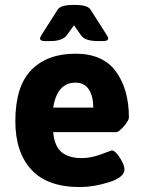

<svg xmlns="http://www.w3.org/2000/svg" viewBox="-20 -748 579 776"><path d="M195 -313H357Q357 -359 339 -386.5Q321 -414 285 -414Q211 -414 195 -313ZM501 -273Q501 -261 480.5 -237.5Q460 -214 450 -214H195Q200 -157 229 -133Q258 -109 310 -109Q348 -109 389 -124.5Q430 -140 431 -140Q446 -140 464.5 -110.5Q483 -81 483 -64Q483 -31 420.5 -11.5Q358 8 303 8Q171 8 106.5 -62.5Q42 -133 42 -258Q42 -399 106.5 -465Q171 -531 285 -531Q396 -531 448.5 -459Q501 -387 501 -273ZM417 -592Q417 -582 397 -582H375Q323 -582 307 -606L279 -646L251 -607Q233 -582 184 -582H162Q142 -582 142 -592Q142 -598 148 -607L213 -709Q225 -728 274 -728H285Q334 -728 346 -709L411 -607Q417 -598 417 -592Z"/></svg>

Font: mmAsap
Style: Bold
Weight: 700
Designer: Pablo Cosgaya
Foundry: Omnibus-Type
Version: Version 1.001